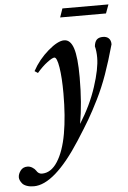

<svg xmlns="http://www.w3.org/2000/svg" viewBox="-146 -634 620 929"><g transform="rotate(-5 164.5 -169.5)"><path d="M178.2 -549.8 192.9 -592.3H416.5L400.9 -549.8ZM-19.5 252.9Q-39.1 252.9 -53.7 247.6Q-68.4 242.2 -75.2 233.9Q-82 225.6 -85.2 218Q-88.4 210.4 -88.4 203.6Q-88.4 187.5 -76.4 171.4Q-64.5 155.3 -42.5 155.3Q-30.8 155.3 -19.5 162.1Q-8.3 168.9 -2.4 177.7Q7.8 195.3 24.9 195.3Q69.3 195.3 100.8 146Q132.3 96.7 147.2 12.9Q162.1 -70.8 162.1 -182.1Q162.1 -258.8 154.1 -308.8Q146 -358.9 133.3 -358.9Q123.5 -358.9 98.6 -340.3Q73.7 -321.8 47.9 -291.5L32.2 -301.8Q61.5 -356 109.1 -397Q156.7 -438 187.5 -438Q218.3 -438 232.7 -394.3Q247.1 -350.6 247.1 -253.4Q247.1 -127.4 229.5 -28.3Q283.2 -113.3 311.5 -200.2Q339.8 -287.1 339.8 -340.8Q339.8 -372.6 333.5 -396Q335.9 -418 345.9 -428Q356 -438 376 -438Q394 -438 404.3 -428Q414.6 -418 414.6 -398.9Q392.1 -318.4 369.9 -255.9Q347.7 -193.4 320.3 -138.4Q293 -83.5 270.8 -45.7Q248.5 -7.8 210 52.2Q80.6 252.9 -19.5 252.9Z"/></g></svg>

Font: Elstob 14pt SemiBold
Style: Italic
Weight: 600
Italic angle: -20°
Designer: Peter S. Baker
Version: Version 1.015